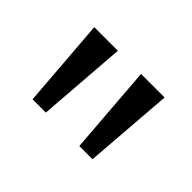

<svg xmlns="http://www.w3.org/2000/svg" viewBox="-61 -846 523 523"><g transform="rotate(45 200.5 -585.0)"><path d="M155.8 -713.9 136.2 -456.1H85L64.9 -713.9ZM335.9 -713.9 315.9 -456.1H265.1L245.1 -713.9Z"/></g></svg>

Font: f04920746
Style: Regular
Weight: 400
Foundry: Ascender Corporation
Version: Version 1.10